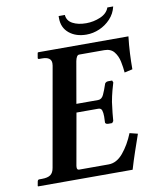

<svg xmlns="http://www.w3.org/2000/svg" viewBox="-88 -871 764 939"><g transform="rotate(-10 293.5 -401.5)"><path d="M539 -803Q531 -768 507 -742.5Q483 -717 451.5 -703.5Q420 -690 387 -690Q335 -690 301.5 -717.5Q268 -745 268 -792V-803H299Q301 -774 328 -759.5Q355 -745 395 -745Q432 -745 466 -759.5Q500 -774 510 -803ZM25 0 23 -2 27 -24Q29 -33 36 -33H49Q78 -33 92 -43Q106 -53 110 -77L197 -569Q198 -576 198 -581Q198 -613 152 -613H138Q130 -613 132 -621L136 -644L139 -646H587Q582 -603 580 -562.5Q578 -522 578 -484L538 -475Q536 -501 530 -530Q524 -559 507.5 -579.5Q491 -600 459 -600H334Q321 -600 315 -571L279 -365H387Q405 -365 414.5 -385.5Q424 -406 434 -436Q434 -439 439 -443Q444 -447 451 -447H471L475 -437Q471 -425 464 -398.5Q457 -372 452 -344Q448 -317 445.5 -290.5Q443 -264 442 -251L435 -242H415Q408 -242 404 -245.5Q400 -249 401 -252Q401 -260 401.5 -267Q402 -274 402 -280Q402 -300 398 -311.5Q394 -323 380 -323H272L228 -75Q226 -66 226 -59Q226 -46 236 -46H383Q423 -46 455.5 -85Q488 -124 510 -179L550 -169Q536 -129 521 -85Q506 -41 494 0Z"/></g></svg>

Font: Libertinus Serif Semibold Italic
Style: Regular
Weight: 600
Italic angle: -11.5°
Designer: Philipp H. Poll, Khaled Hosny
Foundry: Caleb Maclennan
Version: Version 7.051;RELEASE